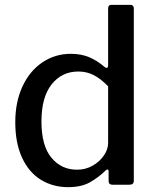

<svg xmlns="http://www.w3.org/2000/svg" viewBox="-20 -762 642 792"><path d="M428 -16V-54Q428 -63 423 -63Q420 -63 415 -58Q385 -29 350 -9.5Q315 10 261 10Q198 10 148.5 -20.5Q99 -51 71 -111.5Q43 -172 43 -258Q43 -341 72.5 -405Q102 -469 154.5 -504.5Q207 -540 272 -540Q315 -540 348 -526Q381 -512 410 -487Q415 -482 420 -482Q426 -482 426 -494V-727Q426 -742 439 -742H519Q525 -742 528.5 -738Q532 -734 532 -727V-17Q532 -8 527.5 -4Q523 0 513 0H444Q428 0 428 -16ZM303 -467Q235 -467 193 -414Q151 -361 151 -261Q151 -161 192 -111.5Q233 -62 298 -62Q333 -62 362 -78.5Q391 -95 408.5 -120.5Q426 -146 426 -172V-406Q396 -437 367 -452Q338 -467 303 -467Z"/></svg>

Font: Libre Franklin Medium
Style: Regular
Weight: 500
Designer: Pablo Impallari, Rodrigo Fuenzalida
Foundry: Impallari Type
Version: Version 1.002; ttfautohint (v1.5)